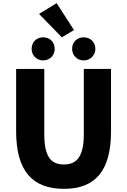

<svg xmlns="http://www.w3.org/2000/svg" viewBox="-20 -1180 803 1214"><path d="M384 14C582 14 682 -99 682 -350V-744H510V-331C510 -190 465 -140 384 -140C302 -140 260 -190 260 -331V-744H82V-350C82 -99 185 14 384 14ZM448 -990 338 -1160 227 -1092 371 -944ZM253 -798C296 -798 326 -831 326 -871C326 -913 296 -944 253 -944C210 -944 180 -913 180 -871C180 -831 210 -798 253 -798ZM509 -798C552 -798 583 -831 583 -871C583 -913 552 -944 509 -944C466 -944 436 -913 436 -871C436 -831 466 -798 509 -798Z"/></svg>

Font: Noto Sans Korean Black
Style: Bold
Weight: 900
Designer: Ryoko NISHIZUKA (kana & ideographs); Paul D. Hunt (Latin, Greek & Cyrillic); Wenlong ZHANG (bopomofo); Sandoll Communica
Foundry: Adobe Systems Incorporated
Version: Version 1.000;PS 1;hotconv 1.0.78;makeotf.lib2.5.61930